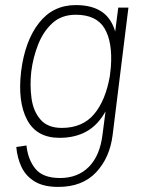

<svg xmlns="http://www.w3.org/2000/svg" viewBox="-20 -530 568 755"><path d="M423 0Q412 90 358 147.5Q304 205 209 205Q152 205 117 184Q82 163 65 127.5Q48 92 44 48L84 42Q90 98 119.5 134Q149 170 216 170Q286 170 329.5 126Q373 82 383 0L395 -92Q365 -38 320 -13Q275 12 214 12Q124 12 86.5 -59Q49 -130 63 -249Q78 -369 133 -439.5Q188 -510 278 -510Q340 -510 378.5 -485Q417 -460 433 -406L445 -500H485ZM278 -472Q222 -472 186 -439Q150 -406 130 -355Q110 -304 103 -249Q97 -194 104 -143Q111 -92 139.5 -59.5Q168 -27 223 -27Q304 -27 349.5 -80.5Q395 -134 412 -231L416 -267Q423 -365 391 -418.5Q359 -472 278 -472Z"/></svg>

Font: Haskoy ExtraLight
Style: Italic
Weight: 200
Designer: Ertekin Erdin
Foundry: Ertekin Erdin
Version: Version 2.000; ttfautohint (v1.8.4.7-5d5b)